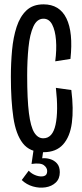

<svg xmlns="http://www.w3.org/2000/svg" viewBox="-20 -690 377 883"><path d="M180 10Q117 10 85 -31Q53 -72 41.5 -149.5Q30 -227 30 -337Q30 -400 35.5 -459.5Q41 -519 56.5 -566.5Q72 -614 101.5 -642Q131 -670 180 -670Q254 -670 285.5 -605.5Q317 -541 304 -419L234 -408Q241 -461 237.5 -505.5Q234 -550 220 -577Q206 -604 180 -604Q150 -604 133.5 -568Q117 -532 111 -472Q105 -412 105 -342Q105 -233 113 -170Q121 -107 137.5 -80.5Q154 -54 179 -54Q222 -54 235.5 -116.5Q249 -179 237 -286L308 -276Q319 -189 310.5 -125Q302 -61 270 -25.5Q238 10 180 10ZM80 138 112 95Q126 110 146 117Q166 124 181.5 120Q197 116 197 97Q197 81 181.5 69.5Q166 58 125 64L135 -5H180L174 38Q191 36 210 41.5Q229 47 242 61.5Q255 76 255 102Q255 132 236.5 149.5Q218 167 189.5 171.5Q161 176 131.5 167.5Q102 159 80 138Z"/></svg>

Font: Bricolage Grotesque 96pt Condensed Light
Style: Regular
Weight: 300
Width: 3
Designer: Mathieu Triay
Foundry: Atelier Triay
Version: Version 1.001; ttfautohint (v1.8.4.7-5d5b);gftools[0.9.33.de